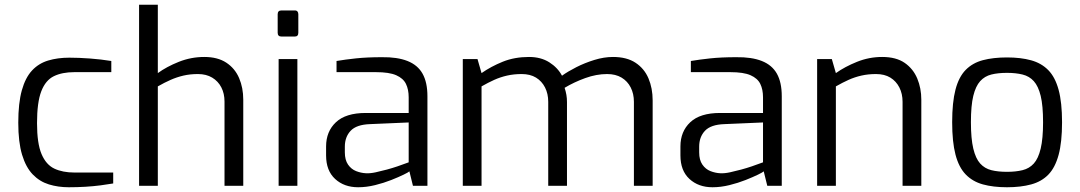

<svg xmlns="http://www.w3.org/2000/svg" viewBox="-20 -783 4552 809"><path d="M270 6Q225 6 186 -6Q147 -18 118 -48Q89 -78 73 -131Q57 -184 57 -266Q57 -349 72 -402.5Q87 -456 115 -486Q143 -516 183 -528Q223 -540 272 -540Q312 -540 359 -536.5Q406 -533 449 -526V-479H293Q242 -479 207 -462Q172 -445 154 -398.5Q136 -352 136 -264Q136 -179 155 -134Q174 -89 209 -72.5Q244 -56 294 -56H457V-10Q434 -6 403.5 -2Q373 2 339 4Q305 6 270 6Z M566 0V-763H645V-475Q682 -502 733.5 -522.5Q785 -543 841 -543Q897 -543 933.5 -519Q970 -495 987.5 -454Q1005 -413 1005 -363V0H926V-355Q926 -389 912.5 -415Q899 -441 874 -456Q849 -471 814 -471Q781 -471 753 -464.5Q725 -458 699 -446.5Q673 -435 645 -419V0Z M1166 -629Q1150 -629 1150 -645V-723Q1150 -739 1166 -739H1222Q1230 -739 1233.5 -734.5Q1237 -730 1237 -723V-645Q1237 -629 1222 -629ZM1154 0V-534H1233V0Z M1489 6Q1430 6 1392 -29Q1354 -64 1354 -128V-166Q1354 -229 1395.5 -268Q1437 -307 1521 -307H1702V-373Q1702 -406 1690.5 -429.5Q1679 -453 1649.5 -466Q1620 -479 1564 -479H1398V-526Q1433 -532 1479.5 -537Q1526 -542 1589 -542Q1654 -543 1697 -526Q1740 -509 1760.5 -472.5Q1781 -436 1781 -377V0H1720L1705 -61Q1701 -57 1680.5 -47Q1660 -37 1628.5 -24.5Q1597 -12 1560.5 -3Q1524 6 1489 6ZM1522 -53Q1540 -52 1563 -57Q1586 -62 1610 -68.5Q1634 -75 1654.5 -82Q1675 -89 1688 -94Q1701 -99 1702 -99V-267L1539 -260Q1482 -258 1457.5 -232Q1433 -206 1433 -165V-141Q1433 -109 1446.5 -89.5Q1460 -70 1480.5 -62Q1501 -54 1522 -53Z M1930 0V-534H1992L2009 -475Q2049 -503 2098.5 -523Q2148 -543 2209 -543Q2259 -543 2294.5 -520.5Q2330 -498 2348 -464Q2373 -482 2408.5 -500Q2444 -518 2484.5 -530.5Q2525 -543 2563 -543Q2621 -543 2658 -518.5Q2695 -494 2712.5 -452.5Q2730 -411 2730 -360V0H2651V-354Q2651 -388 2637.5 -414.5Q2624 -441 2599 -456Q2574 -471 2538 -471Q2493 -471 2446 -454Q2399 -437 2359 -413Q2364 -398 2366.5 -383.5Q2369 -369 2369 -353V0H2290V-354Q2290 -388 2276.5 -414.5Q2263 -441 2238.5 -456Q2214 -471 2178 -471Q2145 -471 2116.5 -464.5Q2088 -458 2062.5 -446.5Q2037 -435 2009 -419V0Z M2982 6Q2923 6 2885 -29Q2847 -64 2847 -128V-166Q2847 -229 2888.5 -268Q2930 -307 3014 -307H3195V-373Q3195 -406 3183.5 -429.5Q3172 -453 3142.5 -466Q3113 -479 3057 -479H2891V-526Q2926 -532 2972.5 -537Q3019 -542 3082 -542Q3147 -543 3190 -526Q3233 -509 3253.5 -472.5Q3274 -436 3274 -377V0H3213L3198 -61Q3194 -57 3173.5 -47Q3153 -37 3121.5 -24.5Q3090 -12 3053.5 -3Q3017 6 2982 6ZM3015 -53Q3033 -52 3056 -57Q3079 -62 3103 -68.5Q3127 -75 3147.5 -82Q3168 -89 3181 -94Q3194 -99 3195 -99V-267L3032 -260Q2975 -258 2950.5 -232Q2926 -206 2926 -165V-141Q2926 -109 2939.5 -89.5Q2953 -70 2973.5 -62Q2994 -54 3015 -53Z M3423 0V-534H3485L3502 -475Q3540 -502 3591 -522.5Q3642 -543 3697 -543Q3756 -543 3792 -518Q3828 -493 3845 -452Q3862 -411 3862 -363V0H3783V-354Q3783 -388 3769.5 -414.5Q3756 -441 3731.5 -456Q3707 -471 3671 -471Q3638 -471 3609.5 -464.5Q3581 -458 3555.5 -446.5Q3530 -435 3502 -419V0Z M4223 6Q4165 6 4121.5 -6Q4078 -18 4049 -48Q4020 -78 4006 -131.5Q3992 -185 3992 -268Q3992 -352 4006 -405.5Q4020 -459 4049 -488.5Q4078 -518 4121.5 -529.5Q4165 -541 4223 -541Q4281 -541 4324.5 -529Q4368 -517 4397 -487.5Q4426 -458 4440.5 -404.5Q4455 -351 4455 -268Q4455 -184 4440.5 -130.5Q4426 -77 4397.5 -47.5Q4369 -18 4325 -6Q4281 6 4223 6ZM4223 -59Q4260 -59 4288.5 -66Q4317 -73 4336 -94Q4355 -115 4365 -157Q4375 -199 4375 -268Q4375 -338 4365 -379Q4355 -420 4336 -441Q4317 -462 4288.5 -469Q4260 -476 4223 -476Q4185 -476 4157 -469Q4129 -462 4110 -441Q4091 -420 4081 -379Q4071 -338 4071 -268Q4071 -199 4081 -157Q4091 -115 4110 -94Q4129 -73 4157 -66Q4185 -59 4223 -59Z"/></svg>

Font: Exo Thin
Style: Regular
Weight: 400
Version: Version 2.000